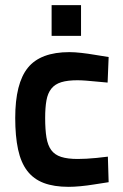

<svg xmlns="http://www.w3.org/2000/svg" viewBox="-20 -713 476 744"><path d="M249 -511Q269 -511 295.5 -508Q322 -505 345 -501Q372 -497 401 -492L397 -393Q374 -395 353 -397Q334 -399 314 -400.5Q294 -402 280 -402Q242 -402 217.5 -394.5Q193 -387 179 -369.5Q165 -352 160 -324Q155 -296 155 -256Q155 -211 160 -180.5Q165 -150 178.5 -131.5Q192 -113 217 -105Q242 -97 281 -97Q295 -97 315 -98Q335 -99 354 -101Q375 -103 398 -106L401 -7Q371 -2 343 2Q319 6 292.5 8.5Q266 11 246 11Q189 11 149.5 -4Q110 -19 85.5 -51Q61 -83 50 -134Q39 -185 39 -256Q39 -390 88 -450.5Q137 -511 249 -511ZM180 -693H294V-574H180Z"/></svg>

Font: Panefresco 800wt
Style: Regular
Weight: 800
Designer: Campivisivi
Foundry: Campivisivi & Chank Co
Version: Version 1.001